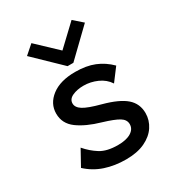

<svg xmlns="http://www.w3.org/2000/svg" viewBox="-171 -803 842 919"><g transform="rotate(-30 250.0 -343.5)"><path d="M257 11Q195 11 142.5 -6.5Q90 -24 49 -62L96 -147Q125 -113 161 -90.5Q197 -68 258 -68Q304 -68 330 -84Q356 -100 356 -127Q356 -152 330.5 -167.5Q305 -183 245 -201Q168 -223 122 -257Q76 -291 76 -346Q76 -401 123.5 -437.5Q171 -474 254 -474Q315 -474 359.5 -456Q404 -438 440 -402L388 -333Q367 -365 330.5 -381Q294 -397 256 -397Q220 -397 194 -385Q168 -373 168 -349Q168 -327 194 -310.5Q220 -294 288 -276Q373 -253 410.5 -220Q448 -187 448 -135Q448 -96 426 -62.5Q404 -29 361.5 -9Q319 11 257 11ZM142 -698 253 -593 364 -698 413 -655 269 -516H237L93 -655Z"/></g></svg>

Font: Inconsolata SemiBold
Style: Regular
Weight: 600
Monospace: yes
Designer: Raph Levien, Cyreal, Brenton Simpson
Foundry: Raph Levien, Cyreal, Google
Version: Version 3.100; ttfautohint (v1.8.4.7-5d5b)